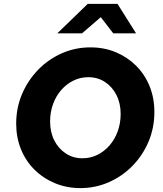

<svg xmlns="http://www.w3.org/2000/svg" viewBox="-20 -954 837 985"><path d="M392 11Q322.5 11 262.2 -14Q202 -39 157 -83.5Q112 -128 87.5 -188.5Q63 -249 63 -319.9Q63 -401 93.1 -471.5Q123.2 -542 175.6 -596Q228 -650 297.1 -680.5Q366.1 -711 444 -711Q514.6 -711 574.3 -686Q634 -661 678.5 -616.5Q723 -572 747.5 -511.6Q772 -451.1 772 -379.6Q772 -299 742.5 -228.5Q713 -158 660.5 -104Q608 -50 538.9 -19.5Q469.9 11 392 11ZM403.3 -142Q444 -142 479.5 -159.5Q515 -177 542 -208Q569 -239 584 -280.6Q599 -322.1 599 -369.1Q599 -424 577.4 -466.5Q555.8 -509.1 518.4 -533.5Q481 -558 432.9 -558Q392.4 -558 356.7 -540.5Q321 -523 294 -492Q267 -461 252 -419.5Q237 -377.9 237 -331Q237 -276 258.5 -233.7Q279.9 -191.4 317.5 -166.7Q355 -142 403.3 -142ZM274 -783 430 -934H583L678 -783H561L497 -866L401 -783Z"/></svg>

Font: Red Hat Text VF
Style: Italic
Weight: 400
Italic angle: -12°
Designer: Pentagram, MCKL
Foundry: Pentagram, MCKL
Version: Version 1.023